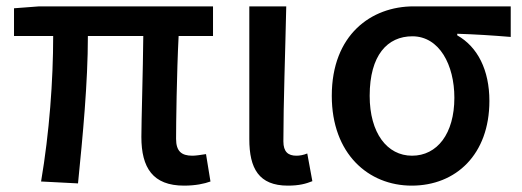

<svg xmlns="http://www.w3.org/2000/svg" viewBox="-20 -570 1638 603"><path d="M24 -457H147C147 -317 135 -153 109 0L225 6C240 -144 256 -310 256 -457H430C429 -346 424 -190 424 -140C424 -43 460 13 558 13C594 13 622 7 641 0L627 -86C608 -83 594 -81 584 -81C550 -81 533 -95 533 -134C533 -178 535 -341 541 -457H649V-550H103L24 -544Z M884 13C920 13 941 7 961 -1L945 -88C933 -83 921 -81 911 -81C885 -81 870 -93 870 -126C870 -246 876 -407 879 -550H763V-133C763 -41 793 13 884 13Z M1273 13C1412 13 1517 -85 1517 -253C1517 -350 1480 -423 1416 -459V-464C1476 -462 1523 -459 1584 -454V-550H1279C1146 -550 1022 -461 1022 -269C1022 -87 1137 13 1273 13ZM1274 -81C1196 -81 1141 -152 1141 -269C1141 -397 1197 -456 1275 -456C1360 -456 1407 -366 1407 -263C1407 -150 1353 -81 1274 -81Z"/></svg>

Font: Kinto Sans Med
Style: Regular
Weight: 500
Designer: Authors: Ryoko NISHIZUKA  (kana & ideographs); Paul D. Hunt (Latin, Greek & Cyrillic); Wenlong ZHANG  (bopomofo); Sandol
Foundry: Adobe Systems Incorporated, ookami Inc.
Version: Version 0.001